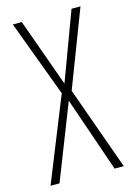

<svg xmlns="http://www.w3.org/2000/svg" viewBox="-111 -771 567 828"><g transform="rotate(-15 172.5 -357.0)"><path d="M336 0 203 -372 334 -714H294L181 -410L72 -714H32L159 -373L9 0H49L180 -334L295 0Z"/></g></svg>

Font: Noto Sans Gurmukhi UI ExtraCondensed ExtraLight
Style: Regular
Weight: 200
Width: 2
Designer: Jelle Bosma - Monotype Design Team
Foundry: Monotype Imaging Inc.
Version: Version 2.004